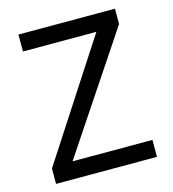

<svg xmlns="http://www.w3.org/2000/svg" viewBox="-109 -819 819 909"><g transform="rotate(-15 301.0 -364.5)"><path d="M53.7 -75.2 424.3 -646H64.5V-729H537.6V-653.8L156.7 -83H548.3V0H53.7Z"/></g></svg>

Font: Hack
Style: Regular
Weight: 400
Monospace: yes
Designer: Christopher Simpkins
Foundry: Christopher Simpkins
Version: Version 2.019; ttfautohint (v1.4.1) -l 4 -r 80 -G 350 -x 0 -